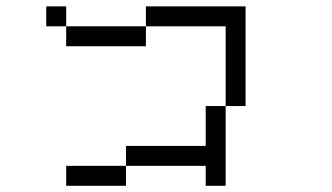

<svg xmlns="http://www.w3.org/2000/svg" viewBox="-20 -645 1040 602"><path d="M187.5 -562.5H125V-625H187.5ZM187.5 -125H375V-62.5H187.5ZM187.5 -562.5H437.5V-500H187.5ZM375 -187.5H625V-312.5H687.5V-62.5H625V-125H375ZM437.5 -625H750V-312.5H687.5V-562.5H437.5Z"/></svg>

Font: 寒蝉点阵体 16px
Style: Regular
Weight: 400
Designer: Designed by Warren2060
Foundry: ChillType
Version: Version 1.000